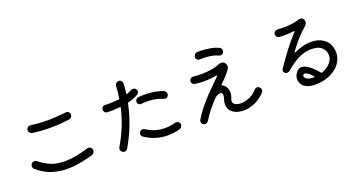

<svg xmlns="http://www.w3.org/2000/svg" viewBox="-43 -1464 4085 2176"><g transform="rotate(-20 2000.0 -376.5)"><path d="M723 -556Q668 -549 610 -545Q552 -541 493 -541Q380 -541 279 -556Q263 -559 252 -571.5Q241 -584 241 -600Q241 -623 257.5 -635.5Q274 -648 293 -645Q329 -640 380.5 -635.5Q432 -631 496 -631Q544 -631 599.5 -634.5Q655 -638 717 -645Q736 -647 750 -634.5Q764 -622 764 -602Q764 -585 752 -571.5Q740 -558 723 -556ZM826 -87Q743 -64 666.5 -50.5Q590 -37 519 -37Q419 -37 330 -67Q241 -97 161 -167Q146 -181 146 -201Q146 -220 158 -233Q172 -248 192 -248Q209 -248 223 -237Q282 -188 352.5 -158Q423 -128 520 -128Q579 -128 650 -140.5Q721 -153 807 -179Q810 -180 813 -180.5Q816 -181 819 -181Q837 -181 850 -168.5Q863 -156 863 -136Q863 -120 853 -106Q843 -92 826 -87Z M1545 -557Q1518 -541 1487.5 -529.5Q1457 -518 1423 -510Q1417 -509 1415 -501Q1387 -365 1337.5 -241.5Q1288 -118 1229 -20Q1223 -10 1213 -4.5Q1203 1 1192 1Q1178 1 1168 -6Q1147 -20 1147 -44Q1147 -57 1153 -67Q1212 -167 1254 -270Q1296 -373 1321 -481V-483Q1321 -493 1312 -491Q1238 -483 1161 -485Q1144 -486 1131.5 -498.5Q1119 -511 1119 -528Q1119 -547 1132 -560Q1145 -573 1164 -572Q1177 -571 1189.5 -571Q1202 -571 1215 -571Q1245 -571 1274 -572.5Q1303 -574 1331 -578Q1339 -579 1340 -587Q1346 -622 1349.5 -658.5Q1353 -695 1355 -732Q1356 -749 1369 -762Q1382 -775 1399 -775Q1419 -775 1432 -762Q1445 -749 1444 -729Q1443 -700 1440.5 -671Q1438 -642 1434 -613V-611Q1434 -601 1443 -605Q1470 -615 1497 -630Q1508 -636 1520 -636Q1544 -636 1558 -617Q1566 -606 1566 -593Q1566 -570 1545 -557ZM1510 -482Q1510 -499 1521 -511.5Q1532 -524 1548 -526Q1567 -528 1586 -529Q1605 -530 1624 -530Q1685 -530 1743 -520Q1801 -510 1847 -490Q1859 -485 1866 -473.5Q1873 -462 1873 -449Q1873 -430 1860.5 -418Q1848 -406 1831 -406Q1820 -406 1812 -410Q1727 -447 1623 -447Q1607 -447 1590 -446Q1573 -445 1556 -443Q1538 -441 1524 -452.5Q1510 -464 1510 -482ZM1897 -70Q1897 -55 1888 -42Q1879 -29 1863 -24Q1827 -14 1791 -9Q1755 -4 1719 -4Q1646 -4 1576.5 -25Q1507 -46 1444 -89Q1425 -102 1425 -124Q1425 -138 1434 -150Q1446 -168 1469 -168Q1481 -168 1494 -160Q1596 -93 1717 -93Q1780 -93 1844 -111Q1848 -112 1855 -112Q1872 -112 1884.5 -100.5Q1897 -89 1897 -70Z M2351 -690Q2332 -689 2319 -701.5Q2306 -714 2306 -732Q2306 -749 2318.5 -763Q2331 -777 2349 -778Q2357 -779 2366 -779Q2375 -779 2384 -779Q2443 -779 2504 -767.5Q2565 -756 2607 -735Q2630 -724 2630 -697Q2630 -686 2624 -675Q2620 -665 2609.5 -659Q2599 -653 2588 -653Q2577 -653 2569 -657Q2528 -676 2481 -683.5Q2434 -691 2390 -691Q2380 -691 2370.5 -691Q2361 -691 2351 -690ZM2879 -159Q2894 -144 2894 -125Q2894 -107 2881 -94Q2821 -30 2751.5 -2.5Q2682 25 2622 25Q2614 25 2606 24.5Q2598 24 2590 23Q2520 15 2481.5 -22Q2443 -59 2443 -114Q2443 -147 2456 -180Q2463 -198 2463 -216Q2463 -232 2456 -242Q2449 -252 2434 -252Q2424 -252 2409 -246Q2394 -240 2375 -226Q2371 -224 2366 -219Q2323 -173 2279.5 -120Q2236 -67 2198 -4Q2183 19 2159 19Q2139 19 2127 6Q2115 -7 2115 -23Q2115 -35 2121 -45Q2159 -109 2206.5 -168Q2254 -227 2303 -278.5Q2352 -330 2395.5 -372Q2439 -414 2468 -444Q2471 -447 2471 -449Q2471 -456 2462 -454Q2432 -448 2394 -444Q2356 -440 2314 -440Q2286 -440 2257.5 -442Q2229 -444 2201 -448Q2186 -450 2175.5 -462Q2165 -474 2165 -489Q2165 -510 2180.5 -522.5Q2196 -535 2216 -533Q2263 -527 2312 -527Q2375 -527 2433.5 -537Q2492 -547 2535 -566Q2542 -569 2548.5 -570Q2555 -571 2562 -571Q2589 -571 2603 -554Q2620 -535 2620 -512Q2620 -495 2612 -484Q2590 -448 2557 -412Q2524 -376 2485 -338Q2482 -335 2482 -332Q2482 -329 2488 -326Q2517 -313 2532.5 -284.5Q2548 -256 2548 -220Q2548 -183 2532 -147Q2526 -134 2526 -122Q2526 -94 2553 -78.5Q2580 -63 2621 -63Q2667 -63 2721.5 -85.5Q2776 -108 2819 -157Q2831 -171 2850 -171Q2867 -171 2879 -159Z M3486 26Q3420 26 3381 7Q3342 -12 3325.5 -41.5Q3309 -71 3309 -101Q3309 -118 3313 -132.5Q3317 -147 3324 -159Q3355 -214 3402 -214Q3476 -214 3590 -79Q3595 -73 3602 -76Q3640 -90 3669.5 -111.5Q3699 -133 3718 -160Q3742 -195 3742 -236Q3742 -281 3709.5 -319.5Q3677 -358 3611 -365Q3601 -366 3592 -366.5Q3583 -367 3573 -367Q3497 -367 3421.5 -331Q3346 -295 3262 -220Q3248 -209 3231 -209Q3216 -209 3206 -216Q3189 -227 3189 -247Q3189 -258 3195 -267Q3258 -362 3326.5 -452Q3395 -542 3465 -616Q3468 -621 3468 -622Q3468 -628 3460 -626Q3435 -622 3403.5 -620.5Q3372 -619 3340 -619Q3327 -619 3313 -619Q3299 -619 3286 -620Q3269 -621 3257 -634Q3245 -647 3245 -665Q3245 -684 3259 -696.5Q3273 -709 3292 -708Q3333 -705 3371 -705Q3421 -705 3467.5 -711Q3514 -717 3558 -732Q3566 -735 3573 -735Q3604 -735 3617 -707Q3622 -695 3622 -684Q3622 -658 3602 -640Q3538 -584 3487.5 -527Q3437 -470 3390 -404Q3388 -400 3388 -399Q3388 -391 3398 -396Q3453 -422 3504 -434Q3555 -446 3599 -446Q3684 -446 3742 -408Q3800 -370 3819 -306Q3830 -268 3830 -236Q3830 -164 3785.5 -104.5Q3741 -45 3663.5 -9.5Q3586 26 3486 26ZM3497 -56Q3503 -56 3504.5 -60Q3506 -64 3501 -68Q3469 -105 3446.5 -119Q3424 -133 3410 -133Q3399 -133 3393.5 -126Q3388 -119 3388 -110Q3388 -107 3388.5 -104Q3389 -101 3390 -98Q3398 -78 3427 -67Q3456 -56 3497 -56Z"/></g></svg>

Font: Kiwi Maru Medium
Style: Regular
Weight: 500
Designer: Hiroki-Chan
Version: Version 1.100